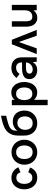

<svg xmlns="http://www.w3.org/2000/svg" viewBox="1384 -2124 954 3761"><g transform="rotate(-90 1860.5 -243.0)"><path d="M33.2 -243.2Q33.2 -310.1 58.8 -367.7Q84.5 -425.3 136 -460.7Q187.5 -496.1 260.7 -496.1Q330.6 -496.1 384.3 -459.2Q438 -422.4 465.3 -358.4L366.2 -318.8Q356 -356.9 327.9 -378.2Q299.8 -399.4 260.7 -399.4Q219.2 -399.4 191.9 -377.4Q164.6 -355.5 152.1 -320.1Q139.6 -284.7 139.6 -243.2Q139.6 -200.7 151.9 -165.3Q164.1 -129.9 191.4 -108.2Q218.8 -86.4 260.7 -86.4Q299.3 -86.4 327.6 -108.2Q356 -129.9 366.2 -167L460 -130.4Q437 -64.5 384.8 -27.3Q332.5 9.8 261.7 9.8Q188.5 9.8 136.7 -25.4Q85 -60.5 59.1 -118.2Q33.2 -175.8 33.2 -243.2Z M515.6 -242.2Q515.6 -311.5 546.1 -369.1Q576.7 -426.8 632.3 -460.4Q688 -494.1 759.8 -494.1Q831.1 -494.1 886.7 -460.4Q942.4 -426.8 973.1 -368.9Q1003.9 -311 1003.9 -242.2Q1003.9 -172.9 973.1 -115.2Q942.4 -57.6 886.7 -23.9Q831.1 9.8 759.8 9.8Q688 9.8 632.3 -23.9Q576.7 -57.6 546.1 -115.2Q515.6 -172.9 515.6 -242.2ZM893.1 -242.2Q893.1 -287.1 879.2 -323.2Q865.2 -359.4 835.4 -381.1Q805.7 -402.8 759.8 -402.8Q713.9 -402.8 684.1 -381.1Q654.3 -359.4 640.4 -323.2Q626.5 -287.1 626.5 -242.2Q626.5 -197.3 640.4 -160.9Q654.3 -124.5 684.1 -102.8Q713.9 -81.1 759.8 -81.1Q805.7 -81.1 835.4 -102.8Q865.2 -124.5 879.2 -160.9Q893.1 -197.3 893.1 -242.2Z M1575.7 -238.3Q1575.7 -170.4 1544.4 -113.5Q1513.2 -56.6 1457 -23.4Q1400.9 9.8 1330.1 9.8Q1257.3 9.8 1202.1 -21.2Q1147 -52.2 1116.5 -109.9Q1085.9 -167.5 1085.9 -245.6V-353Q1085.9 -456.5 1118.2 -514.9Q1150.4 -573.2 1193.4 -603Q1229 -628.4 1274.7 -646.5Q1320.3 -664.6 1363.3 -675.3Q1406.2 -686 1474.1 -700.2V-597.7Q1410.2 -585.4 1346.9 -566.7Q1283.7 -547.9 1259.3 -534.7Q1231.9 -520.5 1215.6 -504.2Q1199.2 -487.8 1189.5 -458Q1179.7 -428.2 1179.2 -378.4Q1207 -418.9 1254.4 -443.8Q1301.8 -468.8 1359.4 -468.8Q1429.7 -468.8 1478.5 -438.7Q1527.3 -408.7 1551.5 -356.4Q1575.7 -304.2 1575.7 -238.3ZM1461.9 -231.4Q1461.9 -298.8 1429.7 -338.9Q1397.5 -378.9 1330.1 -378.9Q1288.6 -378.9 1258.8 -357.2Q1229 -335.4 1213.6 -301.5Q1198.2 -267.6 1198.2 -231.4Q1198.2 -163.1 1230.5 -121.3Q1262.7 -79.6 1330.1 -79.6Q1372.6 -79.6 1402.1 -99.6Q1431.6 -119.6 1446.8 -154.1Q1461.9 -188.5 1461.9 -231.4Z M1681.2 -487.8H1787.1V-433.1Q1837.4 -498 1930.7 -498Q1994.1 -498 2040.5 -463.9Q2086.9 -429.7 2111.1 -371.6Q2135.3 -313.5 2135.3 -244.1Q2135.3 -174.3 2111.1 -116.5Q2086.9 -58.6 2040.5 -24.4Q1994.1 9.8 1930.7 9.8Q1885.7 9.8 1848.6 -6.6Q1811.5 -22.9 1787.1 -54.7V213.9H1681.2ZM2028.8 -243.7Q2028.8 -289.1 2015.1 -325.4Q2001.5 -361.8 1973.4 -383.1Q1945.3 -404.3 1904.3 -404.3Q1862.8 -404.3 1835.2 -383.1Q1807.6 -361.8 1794.4 -325.4Q1781.2 -289.1 1781.2 -243.7Q1781.2 -173.8 1812 -129.9Q1842.8 -85.9 1904.3 -85.9Q1945.3 -85.9 1973.4 -106.7Q2001.5 -127.4 2015.1 -163.1Q2028.8 -198.7 2028.8 -243.7Z M2191.9 -145.5Q2191.9 -219.2 2246.8 -253.2Q2301.8 -287.1 2397 -287.1H2519Q2519 -342.3 2493.2 -373.5Q2467.3 -404.8 2415.5 -404.8Q2373.5 -404.8 2343 -385.5Q2312.5 -366.2 2294.4 -336.4L2214.8 -394.5Q2251.5 -443.8 2299.3 -470Q2347.2 -496.1 2412.6 -496.1Q2477.1 -496.1 2523.4 -471.4Q2569.8 -446.8 2594 -401.6Q2618.2 -356.4 2618.2 -296.9V0H2531.7L2525.4 -77.6Q2471.7 9.8 2367.7 9.8Q2318.4 9.8 2278.3 -8.8Q2238.3 -27.3 2215.1 -62.5Q2191.9 -97.7 2191.9 -145.5ZM2519 -210.9H2403.8Q2354 -210.9 2326.7 -192.4Q2299.3 -173.8 2299.3 -142.1Q2299.3 -112.8 2322.3 -95.7Q2345.2 -78.6 2381.8 -78.6Q2419.4 -78.6 2450.7 -97.4Q2481.9 -116.2 2500 -146.7Q2518.1 -177.2 2519 -210.9Z M2681.2 0 2874.5 -487.8H2962.4L3155.8 0H3041.5L2918.5 -352.5L2794.4 0Z M3218.8 -200.2V-487.8H3324.7V-203.6Q3324.7 -149.9 3345 -118.2Q3365.2 -86.4 3417.5 -86.4Q3451.2 -86.4 3479 -101.6Q3506.8 -116.7 3523.7 -150.4Q3540.5 -184.1 3540.5 -237.3V-487.8H3646.5V0H3540.5V-64.9Q3517.1 -30.3 3478.5 -9.5Q3439.9 11.2 3396 11.2Q3335.9 11.2 3296.1 -18.1Q3256.3 -47.4 3237.5 -95.2Q3218.8 -143.1 3218.8 -200.2Z"/></g></svg>

Font: Acari Sans SemiBold
Style: Regular
Weight: 600
Designer: Alfredo Marco Pradil and Stefan Peev
Foundry: Hanken Design Co.
Version: Version 1.045;January 11, 2019;FontCreator 11.5.0.2425 64-bi